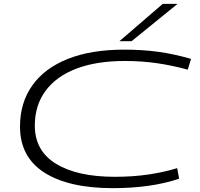

<svg xmlns="http://www.w3.org/2000/svg" viewBox="-20 -968 1039 998"><path d="M567 10Q337 10 210.5 -71Q84 -152 84 -310Q84 -434 148 -524Q212 -614 333 -662Q454 -710 626 -710Q719 -710 800.5 -699Q882 -688 973 -662L956 -606Q875 -628 796 -639.5Q717 -651 628 -651Q481 -651 376.5 -611Q272 -571 216.5 -495.5Q161 -420 161 -315Q161 -184 271.5 -116.5Q382 -49 577 -49Q671 -49 752 -61Q833 -73 901 -94L911 -39Q765 10 567 10ZM601 -754 826 -948H903L664 -754Z"/></svg>

Font: Georama ExtraExtended Light
Style: Italic
Weight: 300
Width: 8
Italic angle: -9°
Designer: Jean-Baptiste Levee
Foundry: Production Type
Version: Version 1.000